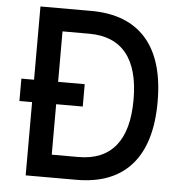

<svg xmlns="http://www.w3.org/2000/svg" viewBox="-55 -853 860 906"><g transform="rotate(5 375.0 -400.0)"><path d="M40 -453H340V-347H40ZM100 -800H340Q512 -800 601 -698.5Q690 -597 690 -400Q690 -203 601 -101.5Q512 0 340 0H100ZM576 -400Q576 -545 516.5 -618.5Q457 -692 340 -692H214V-108H340Q457 -108 516.5 -181.5Q576 -255 576 -400Z"/></g></svg>

Font: Martian Mono sWd Rg
Style: Regular
Weight: 400
Width: 6
Monospace: yes
Designer: Roman Shamin
Foundry: Evil Martians
Version: Version 1.000